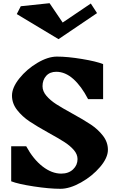

<svg xmlns="http://www.w3.org/2000/svg" viewBox="-20 -1160 740 1201"><path d="M286 -328Q212 -369 165.5 -400Q119 -431 87 -472Q55 -513 55 -562Q55 -612 101 -669.5Q147 -727 213.5 -766.5Q280 -806 336 -806Q403 -806 493 -791Q583 -776 625 -759V-540H531Q489 -621 438.5 -666Q388 -711 332 -711Q292 -711 269 -685.5Q246 -660 246 -621Q246 -589 270.5 -560.5Q295 -532 331.5 -508.5Q368 -485 430 -451Q503 -411 548 -381Q593 -351 624 -311Q655 -271 655 -223Q655 -173 606 -115.5Q557 -58 486.5 -18.5Q416 21 358 21Q288 21 190.5 6Q93 -9 50 -26V-245H144Q188 -164 246 -119Q304 -74 363 -74Q409 -74 437 -100.5Q465 -127 465 -165Q465 -195 441.5 -222Q418 -249 382 -272Q346 -295 286 -328ZM346 -915 85 -1072 110 -1121 290 -1140 372 -1019 548 -1138 587 -1078Z"/></svg>

Font: Inknut Antiqua
Style: Bold
Weight: 700
Designer: Claus Eggers Sørensen
Foundry: Claus Eggers Sørensen
Version: Version 1.003; ttfautohint (v1.8.2) -l 8 -r 50 -G 200 -x 14 